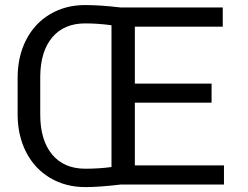

<svg xmlns="http://www.w3.org/2000/svg" viewBox="-20 -741 994 771"><path d="M879.4 0H465.3Q378.4 10.3 322.8 10.3Q243.7 10.3 181.6 -26.4Q119.6 -63 85.4 -129.2Q51.3 -195.3 50.8 -278.8V-429.7Q50.8 -513.7 84.7 -580.3Q118.7 -647 180.7 -683.8Q242.7 -720.7 321.8 -720.7Q382.3 -720.7 465.3 -710.9H874.5V-633.8H521.5V-405.3H829.6V-328.6H521.5V-76.7H879.4ZM322.8 -63.5Q377.9 -63.5 427.7 -70.3V-639.6Q374.5 -647 321.8 -647Q237.3 -647 189.9 -591.1Q142.6 -535.2 141.6 -434.1V-281.2Q141.6 -178.2 189.2 -120.8Q236.8 -63.5 322.8 -63.5Z"/></svg>

Font: Roboto
Style: Regular
Weight: 400
Designer: Google
Version: Version 2.134; 2016; ttfautohint (v1.6)